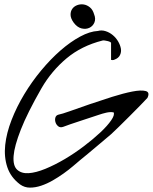

<svg xmlns="http://www.w3.org/2000/svg" viewBox="-20 -858 702 882"><path d="M72.3 -10.7Q29.3 -43 13.7 -89.8Q-2 -136.7 3.9 -191.9Q9.8 -247.1 33.2 -307.1Q56.6 -367.2 91.3 -424.8Q126 -482.4 169.4 -534.7Q212.9 -586.9 258.3 -626.5Q303.7 -666 348.1 -689.9Q392.6 -713.9 429.7 -715.8Q447.3 -720.7 465.3 -714.8Q483.4 -709 498 -696.8Q512.7 -684.6 522.5 -668Q532.2 -651.4 535.2 -635.3Q538.1 -619.1 531.2 -605Q524.4 -590.8 505.9 -584Q502.9 -582 496.6 -582Q490.2 -582 490.2 -584V-661.1Q490.2 -663.1 485.4 -665.5Q480.5 -668 474.1 -669.4Q467.8 -670.9 461.4 -671.9Q455.1 -672.9 451.2 -671.9Q354.5 -647.5 285.6 -589.8Q216.8 -532.2 170.9 -453.1Q105.5 -338.9 75.7 -262.7Q45.9 -186.5 42.5 -141.6Q39.1 -96.7 58.6 -78.6Q78.1 -60.5 111.3 -62.5Q144.5 -64.5 188.5 -82.5Q232.4 -100.6 277.8 -127.4Q323.2 -154.3 366.2 -187Q409.2 -219.7 441.4 -250Q473.6 -280.3 490.7 -305.2Q507.8 -330.1 502 -341.8Q486.3 -344.7 467.8 -340.3Q449.2 -335.9 435.5 -331.1Q426.8 -328.1 402.8 -320.3Q378.9 -312.5 352.5 -303.7Q326.2 -294.9 302.7 -287.1Q279.3 -279.3 270.5 -275.4Q256.8 -270.5 247.6 -277.8Q238.3 -285.2 234.9 -296.4Q231.4 -307.6 234.4 -317.9Q237.3 -328.1 248 -331.1Q263.7 -334 303.2 -348.1Q342.8 -362.3 392.6 -379.4Q442.4 -396.5 495.1 -413.1Q547.9 -429.7 587.9 -437.5Q627.9 -445.3 648.9 -439.9Q669.9 -434.6 657.2 -408.2Q648.4 -398.4 625 -374.5Q601.6 -350.6 575.2 -324.2Q548.8 -297.9 524.9 -274.4Q501 -251 491.2 -242.2Q487.3 -239.3 469.2 -223.6Q451.2 -208 428.2 -189Q405.3 -169.9 382.8 -150.9Q360.4 -131.8 347.7 -122.1Q335 -111.3 315.4 -94.7Q295.9 -78.1 272 -61Q248 -43.9 221.7 -28.8Q195.3 -13.7 168.9 -4.9Q142.6 3.9 117.7 3.9Q92.8 3.9 72.3 -10.7ZM319.3 -752.9Q304.7 -772.5 304.2 -789.1Q303.7 -805.7 312 -817.4Q320.3 -829.1 335 -834.5Q349.6 -839.8 364.7 -837.4Q379.9 -835 393.1 -824.2Q406.2 -813.5 412.1 -793Q420.9 -771.5 413.6 -754.4Q406.2 -737.3 390.1 -730Q374 -722.7 354.5 -727.5Q335 -732.4 319.3 -752.9Z"/></svg>

Font: Nothing You Could Do
Style: Regular
Weight: 400
Version: Version 1.005